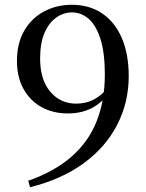

<svg xmlns="http://www.w3.org/2000/svg" viewBox="-20 -767 612 804"><path d="M106 17 98 -10Q209 -49 280 -111.5Q351 -174 385 -260Q419 -346 419 -455Q419 -545 401 -602.5Q383 -660 352 -687.5Q321 -715 281 -715Q246 -715 215.5 -693.5Q185 -672 166.5 -629.5Q148 -587 148 -522Q148 -433 190.5 -383Q233 -333 299 -333Q340 -333 373.5 -350.5Q407 -368 435 -404L455 -398H447Q423 -350 376 -321Q329 -292 264 -292Q202 -292 154 -318.5Q106 -345 78.5 -394.5Q51 -444 51 -512Q51 -586 81.5 -638.5Q112 -691 164.5 -719Q217 -747 281 -747Q354 -747 407.5 -711Q461 -675 490 -608Q519 -541 519 -448Q519 -338 470.5 -244Q422 -150 330 -83Q238 -16 106 17Z"/></svg>

Font: Noto Serif TC ExtraLight Medium
Style: Regular
Weight: 500
Version: Version 2.002-H1;hotconv 1.1.0;makeotfexe 2.6.0